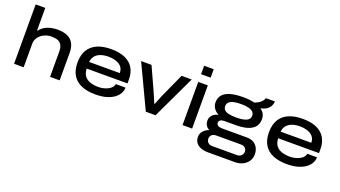

<svg xmlns="http://www.w3.org/2000/svg" viewBox="-69 -1365 3900 2201"><g transform="rotate(20 1881.0 -265.0)"><path d="M74 0V-724H191V-450H198Q226 -485 261.5 -504.5Q297 -524 335.5 -531.5Q374 -539 410 -539Q483 -539 531.5 -517Q580 -495 605 -449.5Q630 -404 630 -331V0H513V-311Q513 -349 502.5 -374.5Q492 -400 473.5 -414.5Q455 -429 429 -434.5Q403 -440 371 -440Q325 -440 284 -420.5Q243 -401 217 -366.5Q191 -332 191 -286V0Z M1068 12Q969 12 898.5 -17.5Q828 -47 790 -108Q752 -169 752 -263Q752 -355 789 -416.5Q826 -478 896.5 -508.5Q967 -539 1065 -539Q1168 -539 1236.5 -508Q1305 -477 1339 -419Q1373 -361 1373 -282V-233H875Q877 -177 902 -143.5Q927 -110 971.5 -95Q1016 -80 1073 -80Q1104 -80 1134.5 -87.5Q1165 -95 1190 -108Q1215 -121 1231 -139.5Q1247 -158 1250 -180H1368Q1368 -143 1349 -108.5Q1330 -74 1292.5 -47Q1255 -20 1199 -4Q1143 12 1068 12ZM875 -314H1249Q1249 -351 1234 -376Q1219 -401 1193.5 -416.5Q1168 -432 1134.5 -439.5Q1101 -447 1065 -447Q1012 -447 970.5 -432.5Q929 -418 904.5 -388.5Q880 -359 875 -314Z M1681 0 1432 -527H1559L1681 -259Q1688 -244 1698.5 -219Q1709 -194 1720.5 -168Q1732 -142 1740 -121H1748Q1756 -141 1765.5 -166Q1775 -191 1785.5 -216.5Q1796 -242 1804 -259L1926 -527H2049L1800 0Z M2129 -621V-724H2246V-621ZM2129 0V-527H2246V0Z M2508 194Q2463 194 2425 180.5Q2387 167 2364 138.5Q2341 110 2341 64Q2341 25 2368 -6Q2395 -37 2437 -51Q2407 -66 2393 -91.5Q2379 -117 2379 -147Q2379 -184 2405 -213.5Q2431 -243 2478 -250Q2438 -272 2416.5 -304Q2395 -336 2395 -373Q2395 -430 2426 -466.5Q2457 -503 2520 -521Q2583 -539 2678 -539Q2718 -539 2751.5 -535Q2785 -531 2814 -524Q2861 -541 2888 -566Q2915 -591 2921 -617H3032Q3030 -583 3014.5 -556.5Q2999 -530 2971 -512Q2943 -494 2902 -486Q2932 -466 2947 -437.5Q2962 -409 2962 -373Q2962 -320 2933.5 -283Q2905 -246 2847.5 -227Q2790 -208 2701 -208H2563Q2534 -208 2516.5 -196.5Q2499 -185 2499 -164Q2499 -143 2517 -131Q2535 -119 2569 -119H2871Q2944 -119 2983.5 -76Q3023 -33 3023 32Q3023 80 2998.5 116.5Q2974 153 2932.5 173.5Q2891 194 2840 194ZM2528 110H2835Q2854 110 2870 101.5Q2886 93 2895.5 78Q2905 63 2905 44Q2905 14 2886 -3Q2867 -20 2839 -20H2531Q2501 -20 2480.5 -3Q2460 14 2460 44Q2460 73 2479.5 91.5Q2499 110 2528 110ZM2678 -292Q2758 -292 2800.5 -311Q2843 -330 2843 -373Q2843 -417 2800.5 -436.5Q2758 -456 2678 -456Q2598 -456 2556 -436.5Q2514 -417 2514 -373Q2514 -343 2532.5 -325Q2551 -307 2587.5 -299.5Q2624 -292 2678 -292Z M3404 12Q3305 12 3234.5 -17.5Q3164 -47 3126 -108Q3088 -169 3088 -263Q3088 -355 3125 -416.5Q3162 -478 3232.5 -508.5Q3303 -539 3401 -539Q3504 -539 3572.5 -508Q3641 -477 3675 -419Q3709 -361 3709 -282V-233H3211Q3213 -177 3238 -143.5Q3263 -110 3307.5 -95Q3352 -80 3409 -80Q3440 -80 3470.5 -87.5Q3501 -95 3526 -108Q3551 -121 3567 -139.5Q3583 -158 3586 -180H3704Q3704 -143 3685 -108.5Q3666 -74 3628.5 -47Q3591 -20 3535 -4Q3479 12 3404 12ZM3211 -314H3585Q3585 -351 3570 -376Q3555 -401 3529.5 -416.5Q3504 -432 3470.5 -439.5Q3437 -447 3401 -447Q3348 -447 3306.5 -432.5Q3265 -418 3240.5 -388.5Q3216 -359 3211 -314Z"/></g></svg>

Font: Archivo Expanded Medium
Style: Regular
Weight: 500
Width: 7
Designer: Hector Gatti
Foundry: Omnibus-Type
Version: Version 2.001